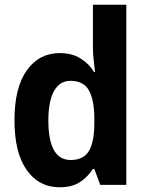

<svg xmlns="http://www.w3.org/2000/svg" viewBox="-20 -873 625 810"><path d="M231 -83Q144 -83 92.5 -156Q41 -229 41 -366Q41 -503 93 -576Q145 -649 232 -649Q283 -649 319 -627Q355 -605 377 -569H381Q379 -590 375.5 -617Q372 -644 372 -672V-853H513V-93H403L378 -160H372Q349 -125 316 -104Q283 -83 231 -83ZM278 -198Q332 -198 354.5 -235Q377 -272 378 -348V-370Q378 -450 355.5 -491Q333 -532 277 -532Q232 -532 208 -489Q184 -446 184 -365Q184 -198 278 -198Z"/></svg>

Font: Noto Sans Telugu UI SemiCondensed
Style: Bold
Weight: 700
Width: 4
Designer: Jelle Bosma - Monotype Design Team
Foundry: Monotype Imaging Inc.
Version: Version 2.005; ttfautohint (v1.8.4.7-5d5b)